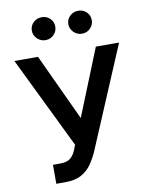

<svg xmlns="http://www.w3.org/2000/svg" viewBox="-101 -1021 859 1104"><g transform="rotate(-10 328.0 -469.0)"><path d="M136.7 9.9V-100.9H178.3Q220.5 -100.9 240.9 -119.1Q261.4 -137.4 272.4 -168L282 -192.5L22 -727.3H159.8L340.9 -338.1L497.5 -727.3H633.2L382.5 -134.2Q365.4 -95.9 342.5 -63Q319.6 -30.2 283.2 -10.1Q246.8 9.9 188.6 9.9ZM219.8 -814.3Q191.8 -814.3 171.3 -834.3Q150.9 -854.4 150.9 -881.4Q150.9 -909.8 171.3 -929Q191.8 -948.2 219.8 -948.2Q248.6 -948.2 268.3 -929Q288 -909.8 288 -881.4Q288 -854.4 268.3 -834.3Q248.6 -814.3 219.8 -814.3ZM432.9 -814.3Q404.8 -814.3 384.4 -834.3Q364 -854.4 364 -881.4Q364 -909.8 384.4 -929Q404.8 -948.2 432.9 -948.2Q461.6 -948.2 481.4 -929Q501.1 -909.8 501.1 -881.4Q501.1 -854.4 481.4 -834.3Q461.6 -814.3 432.9 -814.3Z"/></g></svg>

Font: Inter UI Semi Bold
Style: Regular
Weight: 600
Designer: Rasmus Andersson
Foundry: rsms
Version: 3.2;8d6f07862